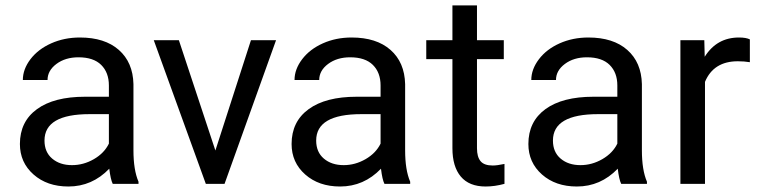

<svg xmlns="http://www.w3.org/2000/svg" viewBox="-20 -676 2792 706"><path d="M394.5 0Q386.7 -15.6 381.8 -55.7Q318.8 9.8 231.4 9.8Q153.3 9.8 103.3 -34.4Q53.2 -78.6 53.2 -146.5Q53.2 -229 116 -274.7Q178.7 -320.3 292.5 -320.3H380.4V-361.8Q380.4 -409.2 352.1 -437.3Q323.7 -465.3 268.6 -465.3Q220.2 -465.3 187.5 -440.9Q154.8 -416.5 154.8 -381.8H64Q64 -421.4 92 -458.3Q120.1 -495.1 168.2 -516.6Q216.3 -538.1 273.9 -538.1Q365.2 -538.1 417 -492.4Q468.8 -446.8 470.7 -366.7V-123.5Q470.7 -50.8 489.3 -7.8V0ZM244.6 -68.8Q287.1 -68.8 325.2 -90.8Q363.3 -112.8 380.4 -147.9V-256.3H309.6Q143.6 -256.3 143.6 -159.2Q143.6 -116.7 171.9 -92.8Q200.2 -68.8 244.6 -68.8Z M772 -122.6 902.8 -528.3H995.1L805.7 0H736.8L545.4 -528.3H637.7Z M1393.6 0Q1385.7 -15.6 1380.9 -55.7Q1317.9 9.8 1230.5 9.8Q1152.3 9.8 1102.3 -34.4Q1052.2 -78.6 1052.2 -146.5Q1052.2 -229 1115 -274.7Q1177.7 -320.3 1291.5 -320.3H1379.4V-361.8Q1379.4 -409.2 1351.1 -437.3Q1322.8 -465.3 1267.6 -465.3Q1219.2 -465.3 1186.5 -440.9Q1153.8 -416.5 1153.8 -381.8H1063Q1063 -421.4 1091.1 -458.3Q1119.1 -495.1 1167.2 -516.6Q1215.3 -538.1 1272.9 -538.1Q1364.3 -538.1 1416 -492.4Q1467.8 -446.8 1469.7 -366.7V-123.5Q1469.7 -50.8 1488.3 -7.8V0ZM1243.7 -68.8Q1286.1 -68.8 1324.2 -90.8Q1362.3 -112.8 1379.4 -147.9V-256.3H1308.6Q1142.6 -256.3 1142.6 -159.2Q1142.6 -116.7 1170.9 -92.8Q1199.2 -68.8 1243.7 -68.8Z M1733.9 -656.2V-528.3H1832.5V-458.5H1733.9V-130.9Q1733.9 -99.1 1747.1 -83.3Q1760.3 -67.4 1792 -67.4Q1807.6 -67.4 1835 -73.2V0Q1799.3 9.8 1765.6 9.8Q1705.1 9.8 1674.3 -26.9Q1643.6 -63.5 1643.6 -130.9V-458.5H1547.4V-528.3H1643.6V-656.2Z M2264.2 0Q2256.3 -15.6 2251.5 -55.7Q2188.5 9.8 2101.1 9.8Q2022.9 9.8 1972.9 -34.4Q1922.9 -78.6 1922.9 -146.5Q1922.9 -229 1985.6 -274.7Q2048.3 -320.3 2162.1 -320.3H2250V-361.8Q2250 -409.2 2221.7 -437.3Q2193.4 -465.3 2138.2 -465.3Q2089.8 -465.3 2057.1 -440.9Q2024.4 -416.5 2024.4 -381.8H1933.6Q1933.6 -421.4 1961.7 -458.3Q1989.7 -495.1 2037.8 -516.6Q2085.9 -538.1 2143.6 -538.1Q2234.9 -538.1 2286.6 -492.4Q2338.4 -446.8 2340.3 -366.7V-123.5Q2340.3 -50.8 2358.9 -7.8V0ZM2114.3 -68.8Q2156.7 -68.8 2194.8 -90.8Q2232.9 -112.8 2250 -147.9V-256.3H2179.2Q2013.2 -256.3 2013.2 -159.2Q2013.2 -116.7 2041.5 -92.8Q2069.8 -68.8 2114.3 -68.8Z M2737.3 -447.3Q2716.8 -450.7 2692.9 -450.7Q2604 -450.7 2572.3 -375V0H2481.9V-528.3H2569.8L2571.3 -467.3Q2615.7 -538.1 2697.3 -538.1Q2723.6 -538.1 2737.3 -531.2Z"/></svg>

Font: Vazir FD-UI
Style: Regular-FD-UI
Weight: 400
Designer: Saber Rastikerdar
Foundry: Saber Rastikerdar
Version: Version 30.1.0